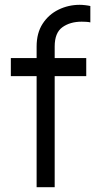

<svg xmlns="http://www.w3.org/2000/svg" viewBox="-20 -777 433 797"><path d="M132 0H207V-461H338V-536H207V-584Q207 -641 239 -664Q271 -687 319 -687Q324 -687 336 -686.5Q348 -686 355 -684V-752Q347 -754 334 -755.5Q321 -757 311 -757Q264 -757 223 -737Q182 -717 157 -678.5Q132 -640 132 -584V-536H25V-461H132Z"/></svg>

Font: Plus Jakarta Sans
Style: Regular
Weight: 400
Designer: Gumpita Rahayu
Foundry: Tokotype
Version: Version 2.004; ttfautohint (v1.8.3)